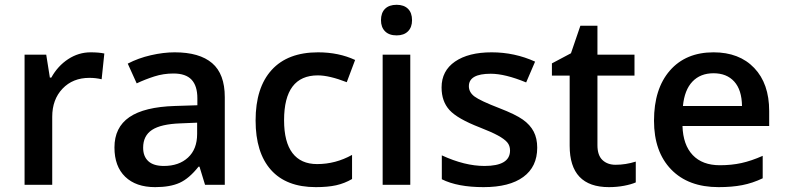

<svg xmlns="http://www.w3.org/2000/svg" viewBox="-20 -767 3261 797"><path d="M356 -549.8Q390.6 -549.8 413.1 -544.9L401.9 -438Q377.4 -443.8 351.1 -443.8Q282.2 -443.8 239.5 -398.9Q196.8 -354 196.8 -282.2V0H82V-540H171.9L187 -444.8H192.9Q219.7 -493.2 262.9 -521.5Q306.2 -549.8 356 -549.8Z M831.1 0 808.1 -75.2H804.2Q765.1 -25.9 725.6 -8.1Q686 9.8 624 9.8Q544.4 9.8 499.8 -33.2Q455.1 -76.2 455.1 -154.8Q455.1 -238.3 517.1 -280.8Q579.1 -323.2 706.1 -327.1L799.3 -330.1V-358.9Q799.3 -410.6 775.1 -436.3Q751 -461.9 700.2 -461.9Q658.7 -461.9 620.6 -449.7Q582.5 -437.5 547.4 -420.9L510.3 -502.9Q554.2 -525.9 606.4 -537.8Q658.7 -549.8 705.1 -549.8Q808.1 -549.8 860.6 -504.9Q913.1 -460 913.1 -363.8V0ZM660.2 -78.1Q722.7 -78.1 760.5 -113Q798.3 -147.9 798.3 -210.9V-257.8L729 -254.9Q647.9 -252 611.1 -227.8Q574.2 -203.6 574.2 -153.8Q574.2 -117.7 595.7 -97.9Q617.2 -78.1 660.2 -78.1Z M1291 9.8Q1168.5 9.8 1104.7 -61.8Q1041 -133.3 1041 -267.1Q1041 -403.3 1107.7 -476.6Q1174.3 -549.8 1300.3 -549.8Q1385.7 -549.8 1454.1 -518.1L1419.4 -425.8Q1346.7 -454.1 1299.3 -454.1Q1159.2 -454.1 1159.2 -268.1Q1159.2 -177.2 1194.1 -131.6Q1229 -85.9 1296.4 -85.9Q1373 -85.9 1441.4 -124V-23.9Q1410.6 -5.9 1375.7 2Q1340.8 9.8 1291 9.8Z M1683.1 0H1568.4V-540H1683.1ZM1561.5 -683.1Q1561.5 -713.9 1578.4 -730.5Q1595.2 -747.1 1626.5 -747.1Q1656.7 -747.1 1673.6 -730.5Q1690.4 -713.9 1690.4 -683.1Q1690.4 -653.8 1673.6 -637Q1656.7 -620.1 1626.5 -620.1Q1595.2 -620.1 1578.4 -637Q1561.5 -653.8 1561.5 -683.1Z M2210 -153.8Q2210 -74.7 2152.3 -32.5Q2094.7 9.8 1987.3 9.8Q1879.4 9.8 1814 -22.9V-122.1Q1909.2 -78.1 1991.2 -78.1Q2097.2 -78.1 2097.2 -142.1Q2097.2 -162.6 2085.4 -176.3Q2073.7 -189.9 2046.9 -204.6Q2020 -219.2 1972.2 -237.8Q1878.9 -273.9 1845.9 -310.1Q1813 -346.2 1813 -403.8Q1813 -473.1 1868.9 -511.5Q1924.8 -549.8 2021 -549.8Q2116.2 -549.8 2201.2 -511.2L2164.1 -424.8Q2076.7 -460.9 2017.1 -460.9Q1926.3 -460.9 1926.3 -409.2Q1926.3 -383.8 1950 -366.2Q1973.6 -348.6 2053.2 -317.9Q2120.1 -292 2150.4 -270.5Q2180.7 -249 2195.3 -220.9Q2210 -192.9 2210 -153.8Z M2535.2 -83Q2577.1 -83 2619.1 -96.2V-9.8Q2600.1 -1.5 2570.1 4.2Q2540 9.8 2507.8 9.8Q2344.7 9.8 2344.7 -162.1V-453.1H2271V-503.9L2350.1 -545.9L2389.2 -660.2H2460V-540H2613.8V-453.1H2460V-164.1Q2460 -122.6 2480.7 -102.8Q2501.5 -83 2535.2 -83Z M2962.9 9.8Q2836.9 9.8 2765.9 -63.7Q2694.8 -137.2 2694.8 -266.1Q2694.8 -398.4 2760.7 -474.1Q2826.7 -549.8 2941.9 -549.8Q3048.8 -549.8 3110.8 -484.9Q3172.9 -419.9 3172.9 -306.2V-244.1H2813Q2815.4 -165.5 2855.5 -123.3Q2895.5 -81.1 2968.3 -81.1Q3016.1 -81.1 3057.4 -90.1Q3098.6 -99.1 3146 -120.1V-26.9Q3104 -6.8 3061 1.5Q3018.1 9.8 2962.9 9.8ZM2941.9 -462.9Q2887.2 -462.9 2854.2 -428.2Q2821.3 -393.6 2814.9 -327.1H3060.1Q3059.1 -394 3027.8 -428.5Q2996.6 -462.9 2941.9 -462.9Z"/></svg>

Font: f2_4961           
Style: Regular
Weight: 600
Foundry: Ascender Corporation
Version: Version 1.10